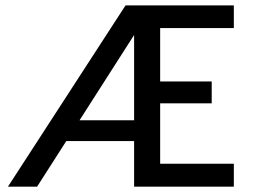

<svg xmlns="http://www.w3.org/2000/svg" viewBox="-20 -700 954 720"><path d="M450.7 -679.7H856.9V-594.7H580.6V-394.5H773.9V-312.5H580.6V-85.9H856.9V0H482.9V-170.9H228.5L119.1 0H9.8ZM482.9 -249V-568.8L278.3 -249Z"/></svg>

Font: Inder
Style: Regular
Weight: 400
Designer: Irina Smirnova
Foundry: Irina Smirnova
Version: Version 1.001